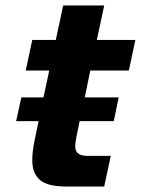

<svg xmlns="http://www.w3.org/2000/svg" viewBox="-20 -682 515 702"><path d="M222 0Q154 0 126 -24Q98 -48 98 -96Q98 -125 105 -161Q112 -197 120 -234L121 -239H39L58 -326H139L160 -424H74L98 -536H184L211 -662H361L334 -536H475L451 -424H310L290 -326H414L396 -239H271L269 -229Q264 -205 259.5 -182.5Q255 -160 255 -146Q255 -112 300 -112H385L361 0Z"/></svg>

Font: Geist
Style: Bold Italic
Weight: 700
Italic angle: -12°
Designer: Basement.studio, Andrés Briganti, Mateo Zaragoza
Foundry: Basement.studio, Vercel, Andrés Briganti, Guido Ferreyra, Mateo Zaragoza
Version: Version 1.500; ttfautohint (v1.8.4.7-5d5b)